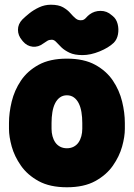

<svg xmlns="http://www.w3.org/2000/svg" viewBox="-20 -770 566 812"><path d="M508 -225Q508 -192 496.5 -150.5Q485 -109 457.5 -69.5Q430 -30 382.5 -4Q335 22 263 22Q191 22 143.5 -4Q96 -30 68.5 -69.5Q41 -109 29.5 -150.5Q18 -192 18 -225V-250Q18 -293 29.5 -340.5Q41 -388 68.5 -429Q96 -470 143.5 -496Q191 -522 263 -522Q335 -522 382.5 -496Q430 -470 457.5 -429Q485 -388 496.5 -340.5Q508 -293 508 -250ZM328 -250Q328 -274 324.5 -295.5Q321 -317 313 -333Q305 -349 292.5 -358Q280 -367 263 -367Q246 -367 233.5 -358Q221 -349 213 -333Q205 -317 201.5 -295.5Q198 -274 198 -250V-225Q198 -209 202 -194Q206 -179 214 -167.5Q222 -156 234.5 -149.5Q247 -143 263 -143Q279 -143 291.5 -149.5Q304 -156 312 -167.5Q320 -179 324 -194Q328 -209 328 -225ZM73 -600Q56 -620 56 -644Q56 -668 74 -687Q86 -699 104 -713.5Q122 -728 145.5 -739Q169 -750 195 -750Q228 -750 247 -739Q266 -728 277.5 -714.5Q289 -701 300.5 -691.5Q312 -682 329 -685Q337 -687 344 -695Q351 -703 359 -709Q379 -724 405.5 -724Q432 -724 452 -706L457 -702Q472 -690 477.5 -668.5Q483 -647 479 -625Q475 -603 461 -589Q439 -568 401 -552.5Q363 -537 329 -537Q295 -537 274 -547Q253 -557 240 -569.5Q227 -582 218 -592Q209 -602 199 -602Q188 -602 180.5 -597.5Q173 -593 163 -586Q142 -570 118 -572.5Q94 -575 77 -595Z"/></svg>

Font: Winky Sans ExtraBold
Style: Regular
Weight: 800
Designer: Simon Atzbach
Foundry: typofactur
Version: Version 1.205